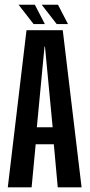

<svg xmlns="http://www.w3.org/2000/svg" viewBox="-20 -806 386 826"><path d="M13.5 0H116L133.5 -185.5H211.5L228.5 0H331L250 -676H94ZM138.5 -258.5 171.5 -605.5H173.5L206.5 -258.5ZM224 -702.5H272.5L229.5 -785.5H159.5ZM124.5 -702.5H173L130 -785.5H60Z"/></svg>

Font: Anybody ExtraCondensed Medium
Style: Regular
Weight: 500
Width: 2
Version: Version 1.113;gftools[0.9.25]